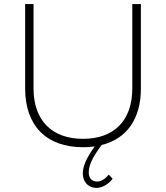

<svg xmlns="http://www.w3.org/2000/svg" viewBox="-20 -719 812 939"><path d="M627 -699V-286C627 -130 538 -40 386 -40C234 -40 144 -130 144 -286V-699H103V-286C103 -104 207 1 386 1C406 1 425 0 443 -3C402 55 385 94 385 129C385 174 415 200 452 200C481 200 511 181 531 155L512 135C495 155 476 169 455 169C431 169 414 153 414 125C414 93 428 56 477 -10C600 -40 669 -138 669 -286V-699Z"/></svg>

Font: Montserrat ExtraLight
Style: Regular
Weight: 250
Designer: Julieta Ulanovsky
Foundry: Julieta Ulanovsky
Version: Version 4.000